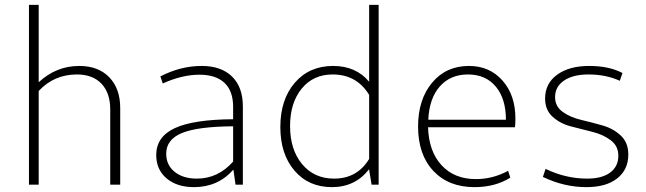

<svg xmlns="http://www.w3.org/2000/svg" viewBox="-20 -759 2653 789"><path d="M99 0V-739H139V-421Q211 -488 306 -488Q384 -488 429 -441.5Q474 -395 474 -315V0H433V-309Q433 -377 397 -415Q361 -453 296 -453Q202 -453 139 -385V0Z M777 10Q707 10 664.5 -26Q622 -62 622 -122Q622 -197 698.5 -232.5Q775 -268 938 -269V-320Q938 -385 902.5 -418.5Q867 -452 800 -452Q728 -452 649 -416L639 -445Q722 -488 809 -488Q889 -488 933.5 -444.5Q978 -401 978 -322V0H948L939 -62Q876 10 777 10ZM663 -127Q663 -81 697.5 -53Q732 -25 789 -25Q876 -25 938 -95V-240Q793 -239 728 -212.5Q663 -186 663 -127Z M1132 -237Q1132 -350 1191.5 -419Q1251 -488 1349 -488Q1443 -488 1497 -423V-739H1536V0H1507L1497 -61V-64Q1440 10 1344 10Q1248 10 1190 -58Q1132 -126 1132 -237ZM1172 -241Q1172 -144 1221.5 -84.5Q1271 -25 1353 -25Q1448 -25 1497 -106V-369Q1446 -453 1347 -453Q1267 -453 1219.5 -394.5Q1172 -336 1172 -241Z M1930 10Q1823 10 1760.5 -57Q1698 -124 1698 -239Q1698 -350 1755.5 -419Q1813 -488 1907 -488Q1992 -488 2045 -428Q2098 -368 2098 -272Q2098 -245 2096 -236H1739Q1742 -137 1794.5 -80Q1847 -23 1936 -23Q2005 -23 2068 -57L2077 -29Q2015 10 1930 10ZM1903 -453Q1831 -453 1787.5 -404Q1744 -355 1740 -267H2059Q2059 -353 2017.5 -403Q1976 -453 1903 -453Z M2390 10Q2298 10 2211 -32L2222 -65Q2305 -25 2393 -25Q2454 -25 2487.5 -50Q2521 -75 2521 -119Q2521 -159 2490 -182.5Q2459 -206 2415 -217Q2371 -228 2326.5 -239.5Q2282 -251 2251 -279Q2220 -307 2220 -354Q2220 -416 2269.5 -452Q2319 -488 2401 -488Q2483 -488 2538 -459L2527 -427Q2470 -453 2398 -453Q2335 -453 2298 -428Q2261 -403 2261 -360Q2261 -322 2292 -299.5Q2323 -277 2367.5 -266.5Q2412 -256 2456 -243.5Q2500 -231 2531 -202Q2562 -173 2562 -124Q2562 -62 2516.5 -26Q2471 10 2390 10Z"/></svg>

Font: Cantarell Light
Style: Regular
Weight: 300
Designer: Dave Crossland, Nikolaus Waxweiler, Florian Fecher, Jacques Le Bailly, Eben Sorkin, Alexei Vanyashin, Alexios Zavras, Em
Version: Version 0.303